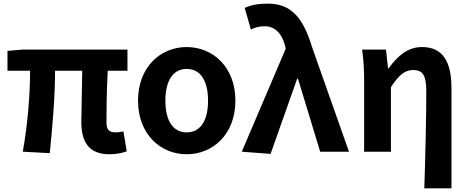

<svg xmlns="http://www.w3.org/2000/svg" viewBox="-20 -832 2569 1053"><path d="M580 14C620 14 654 6 675 -2L657 -111C639 -108 625 -106 615 -106C582 -106 564 -118 564 -158C564 -191 564 -337 571 -444H679V-560H104L21 -553V-444H145C145 -312 132 -152 105 0L253 8C268 -141 282 -303 282 -444H431C430 -342 426 -204 426 -164C426 -55 466 14 580 14Z M1004 14C1146 14 1271 -94 1271 -280C1271 -466 1146 -574 1004 -574C862 -574 737 -466 737 -280C737 -94 862 14 1004 14ZM1004 -106C926 -106 887 -174 887 -280C887 -385 926 -454 1004 -454C1082 -454 1121 -385 1121 -280C1121 -174 1082 -106 1004 -106Z M1464 12 1610 -401H1614L1736 0H1894L1691 -575C1642 -738 1574 -812 1450 -812C1387 -812 1356 -803 1322 -789L1356 -670C1379 -681 1399 -688 1433 -688C1484 -688 1525 -652 1543 -583L1547 -565L1306 0Z M2307 201H2456V-349C2456 -490 2411 -574 2295 -574C2217 -574 2162 -527 2111 -457H2108L2097 -560H1966C1975 -499 1977 -437 1977 -393V0H2124V-354C2167 -420 2200 -448 2246 -448C2299 -448 2318 -418 2318 -331C2318 -193 2313 24 2307 201Z"/></svg>

Font: Noto Sans CJK SC
Style: Bold
Weight: 700
Designer: Ryoko NISHIZUKA 西塚涼子 (kana, bopomofo & ideographs); Paul D. Hunt (Latin, Greek & Cyrillic); Sandoll Communications 산돌커뮤니
Foundry: Adobe
Version: Version 2.004;hotconv 1.0.118;makeotfexe 2.5.65603